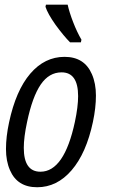

<svg xmlns="http://www.w3.org/2000/svg" viewBox="-20 -786 481 816"><path d="M175.3 -766.1H267.6Q274.4 -734.4 290.8 -692.1Q307.1 -649.9 326.2 -617.2L323.7 -606H277.8Q251.5 -632.3 216.3 -680.2Q182.6 -728 173.3 -757.3ZM370.6 -470.7Q387.7 -431.6 387.7 -379.9Q387.7 -328.1 375 -268.1Q346.7 -134.8 284.4 -62.5Q222.2 9.8 137.9 9.8Q53.7 9.8 22.5 -62.5Q5.4 -101.1 5.4 -152.8Q5.4 -204.6 18.6 -266.1Q47.4 -401.4 108.6 -472.9Q169.9 -544.4 254.4 -544.4Q338.9 -544.4 370.6 -470.7ZM241.7 -478.5Q188.5 -478.5 153.1 -426.8Q117.7 -375 95.2 -268.1Q81.1 -202.6 81.1 -157.7Q81.1 -56.2 151.9 -56.2Q252.9 -56.2 298.3 -268.1Q312 -332.5 312 -377.4Q312 -478.5 241.7 -478.5Z"/></svg>

Font: Open Sans Hebrew Condensed
Style: Italic
Weight: 400
Width: 3
Italic angle: -12°
Foundry: Ascender Corporation, Yanek Iontef
Version: Version 2.001;PS 002.001;hotconv 1.0.70;makeotf.lib2.5.58329